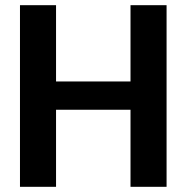

<svg xmlns="http://www.w3.org/2000/svg" viewBox="-20 -720 719 740"><path d="M483 -700V-406H196V-700H57V0H196V-297H483V0H622V-700Z"/></svg>

Font: Be Vietnam
Style: Bold
Weight: 700
Designer: Gabriel Lam
Foundry: TypeRant
Version: Version 4.000